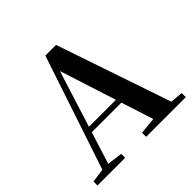

<svg xmlns="http://www.w3.org/2000/svg" viewBox="-182 -928 1111 1111"><g transform="rotate(-45 373.0 -372.5)"><path d="M13.2 0V-32.6L112.6 -46.3H131.1L239.8 -32.6V0ZM82.8 0 331.4 -744.6H418.9L672.2 0H527.6L316.7 -656.5H337.4L334.2 -642.5L132 0ZM193.5 -241.1 200.6 -275H517.8L524.9 -241.1ZM411.5 0V-33.4L546.7 -47H597.4L736 -33.4V0Z"/></g></svg>

Font: Noto Serif SC
Style: Regular
Weight: 200
Designer: Ryoko NISHIZUKA 西塚涼子 (kana & ideographs); Frank Grießhammer (Latin, Greek & Cyrillic); Wenlong ZHANG 张文龙 (bopomofo); San
Foundry: Adobe
Version: Version 2.001;hotconv 1.1.0;makeotfexe 2.6.0